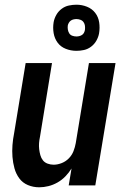

<svg xmlns="http://www.w3.org/2000/svg" viewBox="-20 -788 540 816"><path d="M147 8Q121 8 98.5 -1.5Q76 -11 62 -30Q48 -49 41.5 -72.5Q35 -96 33 -121Q31 -146 33 -171.5Q35 -197 40 -222L89 -520H201L150 -207Q147 -193 146 -180Q145 -167 146.5 -154Q148 -141 151.5 -128.5Q155 -116 162.5 -106.5Q170 -97 182.5 -92.5Q195 -88 208 -88Q225 -88 242.5 -95Q260 -102 273 -115.5Q286 -129 292.5 -146Q299 -163 302 -180L358 -520H471L385 0H272L284 -72Q273 -54 258 -38.5Q243 -23 224.5 -12.5Q206 -2 186 3Q166 8 147 8ZM305 -572Q281 -572 259.5 -580.5Q238 -589 225 -606.5Q212 -624 208 -647Q204 -670 208 -694Q211 -710 219.5 -725Q228 -740 242 -750.5Q256 -761 272.5 -764.5Q289 -768 305 -768Q328 -768 349.5 -759.5Q371 -751 384.5 -733.5Q398 -716 401.5 -693Q405 -670 401 -646Q398 -630 389.5 -615Q381 -600 367 -589.5Q353 -579 337 -575.5Q321 -572 305 -572ZM305 -633Q311 -633 317 -634.5Q323 -636 328.5 -639.5Q334 -643 337 -649Q340 -655 341 -661Q342 -670 341 -678.5Q340 -687 335 -694Q330 -701 321.5 -704Q313 -707 305 -707Q299 -707 292.5 -705.5Q286 -704 281 -700.5Q276 -697 272.5 -691Q269 -685 268 -679Q267 -670 268.5 -661.5Q270 -653 274.5 -646Q279 -639 287.5 -636Q296 -633 305 -633Z"/></svg>

Font: Iosevka SS04 Oblique
Style: Bold
Weight: 700
Italic angle: -9°
Monospace: yes
Designer: Belleve Invis
Foundry: Belleve Invis
Version: Version 19.0.0; ttfautohint (v1.8.4)